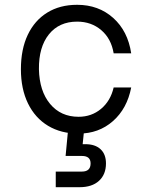

<svg xmlns="http://www.w3.org/2000/svg" viewBox="-20 -543 640 799"><path d="M307 -57Q361 -57 400.5 -90Q440 -123 453 -179H526Q509 -91 450 -39Q391 13 307 13Q234 13 180 -19.5Q126 -52 96.5 -112.5Q67 -173 67 -255Q67 -338 95.5 -398Q124 -458 176.5 -490.5Q229 -523 301 -523Q390 -523 451 -468.5Q512 -414 526 -321H453Q443 -382 401.5 -417.5Q360 -453 301 -453Q226 -453 183.5 -400Q141 -347 142 -255Q144 -164 188.5 -110.5Q233 -57 307 -57ZM311 236H212V171H321Q357 171 357 137Q357 106 321 106H253L266 -31H333L324 57H335Q376 57 398.5 78Q421 99 421 137Q421 183 392 209.5Q363 236 311 236Z"/></svg>

Font: Orbit
Style: Regular
Weight: 400
Designer: Sooun Cho
Foundry: JAMO
Version: Version 1.000; ttfautohint (v1.8.4.7-5d5b);gftools[0.9.29]